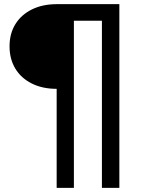

<svg xmlns="http://www.w3.org/2000/svg" viewBox="-20 -725 710 925"><path d="M253 180V-297Q184 -297 132.5 -323Q81 -349 53.5 -395Q26 -441 26 -502Q26 -563 54 -608.5Q82 -654 133.5 -679.5Q185 -705 254 -705H555V180H471V-625H336V180Z"/></svg>

Font: Nunito Sans 7pt SemiExpanded Medium
Style: Regular
Weight: 500
Width: 6
Designer: Vernon Adams
Foundry: Vernon Adams
Version: Version 3.101;gftools[0.9.27]